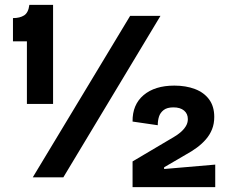

<svg xmlns="http://www.w3.org/2000/svg" viewBox="-20 -725 941 785"><path d="M90 -300V-556H33V-651Q61 -651 78.5 -662Q96 -673 100 -705H197V-300ZM114 0 512 -660H636L239 0ZM522 40V-65L691 -165Q705 -173 718 -184Q731 -195 739.5 -208.5Q748 -222 748 -238Q748 -260 732.5 -273Q717 -286 689 -286Q663 -286 649 -275Q635 -264 630 -248Q625 -232 625 -213L522 -228Q521 -297 567 -336Q613 -375 693 -375Q740 -375 777 -361Q814 -347 835 -318.5Q856 -290 856 -247Q856 -219 847 -196.5Q838 -174 822 -155.5Q806 -137 785 -121.5Q764 -106 740 -93L651 -41V-34L860 -52V40Z"/></svg>

Font: Bricolage Grotesque 24pt SemiBold
Style: Regular
Weight: 600
Designer: Mathieu Triay
Foundry: Atelier Triay
Version: Version 1.001;gftools[0.9.33.dev8+g029e19f]